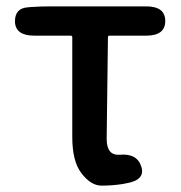

<svg xmlns="http://www.w3.org/2000/svg" viewBox="-20 -570 568 603"><path d="M365 8Q332 13 299 13Q265 13 235 -27Q207 -64 207 -140V-453Q207 -458 202 -458H88Q29 -458 27 -501Q26 -544 67 -547L78 -548Q109 -550 140 -550H439Q499 -550 499 -504Q499 -458 439 -458H324Q319 -458 319 -453L315 -134Q315 -81 356 -84Q411 -89 424 -46Q437 -4 375 6Z"/></svg>

Font: Resource Han Rounded JP Medium
Style: Regular
Weight: 500
Designer: Cyano Hao (round all glyphs); Ryoko NISHIZUKA 西塚涼子 (kana, bopomofo & ideographs); Paul D. Hunt (Latin, Greek & Cyrillic)
Foundry: Cyano Hao
Version: 0.990